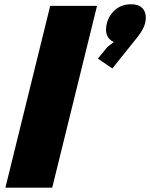

<svg xmlns="http://www.w3.org/2000/svg" viewBox="-20 -867 694 887"><path d="M428.2 -839.8 221.2 0H4.9L211.9 -839.8ZM649.9 -757.8Q643.6 -733.4 617.2 -698.2L499 -550.8L432.1 -596.2L477.1 -650.9L505.9 -672.9Q459 -693.8 473.1 -757.8Q482.9 -796.4 512.5 -821.8Q542 -847.2 585 -847.2Q627.4 -847.2 643.6 -822Q659.7 -796.9 649.9 -757.8Z"/></svg>

Font: Sinkin Sans 900 X Black Italic
Style: Regular
Weight: 950
Italic angle: -112°
Designer: Keith Bates
Foundry: K-Type
Version: Sinkin Sans (version 1.0)  by Keith Bates   •   © 2014   www